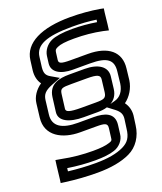

<svg xmlns="http://www.w3.org/2000/svg" viewBox="-147 -758 836 992"><g transform="rotate(-20 271.0 -262.0)"><path d="M246 -337H331C390 -337 404 -329 401 -305L393 -238C389 -208 377 -204 331 -204H254C186 -204 169 -212 171 -228L181 -307C185 -335 195 -337 246 -337ZM534 -253 541 -315C552 -404 490 -454 379 -454H284C231 -454 220 -460 222 -478L227 -517C229 -531 231 -534 246 -541C263 -549 292 -553 339 -553C393 -553 444 -548 493 -538L523 -531L527 -562L534 -626L537 -647L517 -651C469 -659 415 -664 357 -664C200 -664 100 -616 89 -525L82 -470C79 -441 85 -414 100 -394C68 -372 46 -340 42 -305L33 -230C21 -131 108 -87 203 -87H290C340 -87 354 -83 350 -55L344 -8C343 8 340 11 324 16C303 23 274 26 234 26C178 26 122 21 63 9L34 4L30 34L22 103L19 125L41 128C100 136 160 140 218 140C290 140 351 129 397 107C446 84 478 35 485 -23L492 -74C495 -101 488 -127 472 -149C504 -172 528 -211 534 -253ZM484 -253C478 -212 457 -186 426 -178L400 -171C422 -183 439 -205 443 -238L451 -305C457 -357 410 -387 337 -387H252C196 -387 140 -375 131 -307L121 -228C115 -179 169 -154 247 -154H324C343 -154 361 -156 377 -161L414 -133C437 -115 445 -99 442 -74L435 -23C430 23 414 46 379 63C341 81 292 90 224 90C175 90 125 87 75 81L77 64C128 72 179 76 228 76C271 76 308 72 334 63C366 53 391 24 394 -8L400 -55C409 -122 353 -137 296 -137H209C126 -137 74 -163 83 -230L92 -305C96 -335 110 -351 150 -367L201 -387L158 -412C135 -425 129 -440 132 -470L139 -525C146 -586 206 -614 351 -614C399 -614 442 -611 482 -605L480 -592C437 -599 392 -603 346 -603C295 -603 254 -597 230 -586C202 -573 181 -546 177 -517L172 -478C166 -430 212 -404 278 -404H373C468 -404 499 -378 491 -315L484 -253Z"/></g></svg>

Font: Gamestation Display Outline
Style: Italic
Weight: 400
Designer: Jonas Hecksher
Foundry: Jonas Hecksher, Playtypeª, e-types AS
Version: Version 1.003